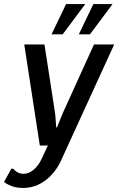

<svg xmlns="http://www.w3.org/2000/svg" viewBox="-42 -720 585 950"><path d="M213 -550 285 -700H380L268 -550ZM348 -550 420 -700H515L403 -550ZM72 210Q32 210 2 195Q-12 189 -22 180L14 115H24Q31 124 38 128Q53 140 75 140Q100 140 123.5 120.5Q147 101 162 70L195 0H155L78 -500H178L229 -170Q232 -157 234 -119L236 -90H240L252 -119Q255 -126 262 -144Q269 -162 273 -170L423 -500H523L262 70Q234 133 184 171.5Q134 210 72 210Z"/></svg>

Font: Scada
Style: Italic
Weight: 400
Italic angle: -10°
Designer: Jovanny Lemonad
Foundry: Jovanny Lemonad
Version: Version 4.100;PS 004.100;hotconv 1.0.88;makeotf.lib2.5.64775